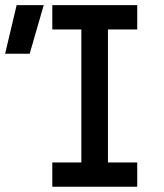

<svg xmlns="http://www.w3.org/2000/svg" viewBox="-20 -713 626 733"><path d="M179.7 0V-92.8H290.5V-600.6H179.7V-693.4H503.9V-600.6H392.1V-92.8H503.9V0ZM-0.5 -507.8 43.5 -693.4H147L93.3 -507.8Z"/></svg>

Font: Cascadia Code NF
Style: Regular
Weight: 400
Monospace: yes
Designer: Aaron Bell
Foundry: Saja Typeworks
Version: Version 2404.023; ttfautohint (v1.8.4)